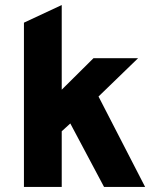

<svg xmlns="http://www.w3.org/2000/svg" viewBox="-20 -742 618 762"><path d="M75 0V-652L225 -722V-386L351 -511H528L371 -359L556 0H393L259 -252L225 -221V0Z"/></svg>

Font: Overpass Black
Style: Regular
Weight: 900
Designer: Delve Withrington, Dave Bailey, Thomas Jockin
Foundry: Delve Fonts LLC
Version: Version 4.000; ttfautohint (v1.8.3)